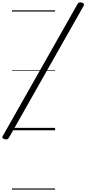

<svg xmlns="http://www.w3.org/2000/svg" viewBox="-101 -1097 728 1617"><path d="M-63 75Q-75 71 -79.5 65Q-84 59 -78 49L552 -1063Q558 -1073 567 -1076Q576 -1079 589 -1075Q601 -1071 605 -1065Q609 -1059 604 -1049L-26 63Q-32 73 -41 76Q-50 79 -63 75ZM0 490H363V500H0ZM0 -20H363V0H0ZM0 -505H363V-500H0ZM0 -1010H363V-1000H0Z"/></svg>

Font: Playwrite NZ Guides
Style: Regular
Weight: 400
Designer: Veronika Burian, José Scaglione
Foundry: TypeTogether
Version: Version 1.003